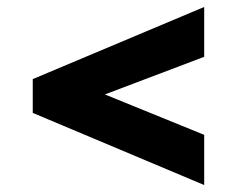

<svg xmlns="http://www.w3.org/2000/svg" viewBox="-20 -539 665 551"><path d="M281 -268 566 -376V-519L74 -312V-215L566 -8V-152Z"/></svg>

Font: SpinnyJost
Style: Bold
Weight: 700
Version: Version 3.710